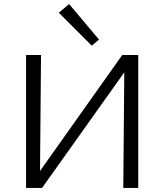

<svg xmlns="http://www.w3.org/2000/svg" viewBox="-20 -930 813 950"><path d="M434 -704 271 -867 322 -910 470 -734ZM664 0H590L595 -572L188 0H109V-658H183L178 -84L585 -658H664Z"/></svg>

Font: Ysabeau SC
Style: Regular
Weight: 400
Designer: Christian Thalmann (Catharsis Fonts)
Version: Version 0.003